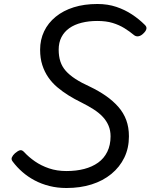

<svg xmlns="http://www.w3.org/2000/svg" viewBox="-20 -923 754 962"><path d="M313 19Q268 19 228 9Q188 -1 154 -19Q120 -37 92.5 -61Q65 -85 44 -113Q35 -124 39.5 -134.5Q44 -145 55 -155Q69 -167 79.5 -170Q90 -173 101 -161Q124 -136 155 -114.5Q186 -93 225.5 -79.5Q265 -66 313 -66Q362 -66 402 -76.5Q442 -87 471.5 -108Q501 -129 517.5 -162.5Q534 -196 534 -240Q534 -269 524 -293Q514 -317 495.5 -337Q477 -357 450 -374.5Q423 -392 387 -410Q354 -426 323.5 -445Q293 -464 267 -486Q241 -508 222 -535.5Q203 -563 192 -597Q181 -631 181 -674Q181 -724 201 -766Q221 -808 259 -839Q297 -870 349.5 -886.5Q402 -903 468 -903Q520 -903 563 -888.5Q606 -874 641.5 -850.5Q677 -827 705 -799Q716 -789 713.5 -778Q711 -767 698 -755Q687 -744 675 -741.5Q663 -739 653 -746Q629 -766 603 -782Q577 -798 544.5 -808Q512 -818 467 -818Q425 -818 389 -809Q353 -800 327.5 -782Q302 -764 288 -737Q274 -710 274 -674Q274 -641 282.5 -615Q291 -589 309.5 -568Q328 -547 358 -527.5Q388 -508 430 -489Q474 -468 510 -443Q546 -418 572.5 -388Q599 -358 612.5 -321.5Q626 -285 626 -240Q626 -181 603 -133.5Q580 -86 538 -51.5Q496 -17 439 1Q382 19 313 19Z"/></svg>

Font: Playwrite DE SAS
Style: Regular
Weight: 400
Designer: Veronika Burian, José Scaglione
Foundry: TypeTogether
Version: Version 1.002